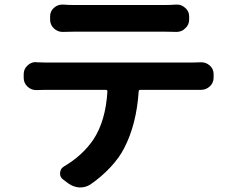

<svg xmlns="http://www.w3.org/2000/svg" viewBox="-20 -782 1040 851"><path d="M710 -641.6H308.6Q287.1 -641.6 259.8 -640.6Q258.8 -640.6 256.8 -640.6Q235.4 -640.6 218.8 -656.2Q202.1 -671.9 202.1 -695.3V-709Q202.1 -732.4 218.8 -747.1Q235.4 -761.7 255.9 -761.7Q257.8 -761.7 259.8 -761.7Q284.2 -759.8 307.6 -759.8H710Q735.4 -759.8 760.7 -761.7Q762.7 -761.7 764.6 -761.7Q785.2 -761.7 800.8 -747.1Q818.4 -732.4 818.4 -709V-695.3Q818.4 -671.9 800.8 -656.2Q785.2 -640.6 762.7 -640.6Q761.7 -640.6 760.7 -640.6Q732.4 -641.6 710 -641.6ZM180.7 -504.9H835.9Q849.6 -504.9 869.1 -505.9Q871.1 -505.9 873 -505.9Q893.6 -505.9 910.2 -491.2Q926.8 -476.6 926.8 -453.1V-438.5Q926.8 -415 910.2 -399.4Q893.6 -383.8 871.1 -383.8Q870.1 -383.8 869.1 -383.8Q851.6 -383.8 835.9 -383.8H602.5Q594.7 -383.8 594.7 -377Q585 -231.4 531.2 -127Q509.8 -84 469.7 -41Q429.7 2 379.9 36.1Q359.4 48.8 335.9 48.8Q334 48.8 331.1 48.8Q305.7 46.9 283.2 31.2L259.8 13.7Q246.1 3.9 246.1 -12.7Q246.1 -34.2 264.6 -44.9Q345.7 -92.8 393.6 -163.1Q448.2 -245.1 456.1 -377Q456.1 -383.8 448.2 -383.8H180.7Q165 -383.8 142.6 -382.8Q141.6 -382.8 139.6 -382.8Q118.2 -382.8 101.6 -398.4Q85 -414.1 85 -437.5V-453.1Q85 -476.6 102.5 -492.2Q118.2 -506.8 138.7 -506.8Q140.6 -506.8 142.6 -505.9Q164.1 -504.9 180.7 -504.9Z"/></svg>

Font: Gen Jyuu Gothic Bold
Style: Bold
Weight: 700
Designer: [Source Han Sans]
Ryoko NISHIZUKA  (kana & ideographs); Paul D. Hunt (Latin, Greek & Cyrillic); Wenlong ZHANG  (bopomofo
Version: Version 1.002.20150607